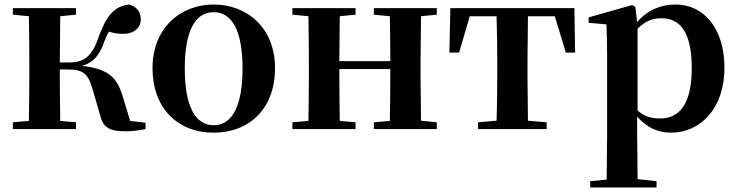

<svg xmlns="http://www.w3.org/2000/svg" viewBox="-20 -572 3270 851"><path d="M423 -64C436 -8 463 10 536 10C564 10 599 6 625 0V-28L557 -36L521 -154C495 -235 451 -268 344 -280C387 -293 419 -319 442 -387C449 -406 455 -419 463 -432C483 -425 502 -422 528 -422C570 -422 604 -446 604 -486C604 -519 587 -542 552 -552C485 -544 450 -502 414 -399C381 -305 336 -295 280 -295H245L247 -500L317 -507V-536H37V-507L108 -500C109 -442 110 -357 110 -301V-235C110 -179 109 -94 108 -36L37 -30V0H317V-30L247 -36C246 -94 245 -182 245 -264H279C346 -264 369 -248 389 -181Z M927 16C1085 16 1199 -90 1199 -270C1199 -449 1075 -552 927 -552C780 -552 656 -448 656 -270C656 -92 768 16 927 16ZM927 -17C846 -17 799 -100 799 -268C799 -437 846 -518 927 -518C1008 -518 1055 -437 1055 -268C1055 -100 1008 -17 927 -17Z M1637 -507 1708 -500C1709 -445 1710 -363 1710 -301H1484L1486 -500L1556 -507V-536H1276V-507L1347 -500C1348 -442 1349 -357 1349 -301V-235C1349 -179 1348 -94 1347 -36L1276 -30V0H1556V-30L1486 -36C1485 -94 1484 -182 1484 -266H1710C1710 -182 1709 -94 1708 -36L1637 -30V0H1916V-30L1846 -37L1844 -235V-301L1846 -500L1916 -507V-536H1637Z M2180 0H2403V-30L2320 -37L2318 -235V-301L2320 -500H2439L2488 -339H2529L2526 -536H1976L1972 -339H2015L2062 -500H2181C2183 -443 2184 -357 2184 -301V-235C2184 -179 2183 -95 2181 -37L2099 -30V0Z M2954 16C3086 16 3191 -93 3191 -271C3191 -449 3097 -552 2975 -552C2910 -552 2850 -528 2804 -474L2796 -541L2783 -550L2589 -495V-471L2668 -464C2670 -415 2671 -375 2671 -309V14L2669 224L2596 231V259H2890V231L2806 222L2804 13V-55C2848 -5 2899 16 2954 16ZM2806 -445C2845 -483 2877 -491 2912 -491C2995 -491 3046 -429 3046 -270C3046 -104 2987 -47 2906 -47C2867 -47 2837 -55 2806 -82Z"/></svg>

Font: Noto Serif CJK KR
Style: Bold
Weight: 700
Designer: Ryoko NISHIZUKA 西塚涼子 (kana & ideographs); Frank Grießhammer (Latin, Greek & Cyrillic); Wenlong ZHANG 张文龙 (bopomofo); San
Foundry: Adobe
Version: Version 2.001;hotconv 1.1.0;makeotfexe 2.6.0